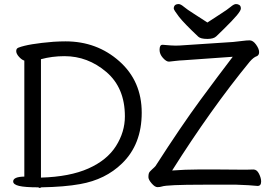

<svg xmlns="http://www.w3.org/2000/svg" viewBox="-20 -916 1350 947"><path d="M1003 -805Q1036 -827 1069 -848Q1102 -869 1118 -882.5Q1134 -896 1144 -896Q1154 -896 1161 -891Q1168 -886 1168 -874Q1168 -864 1148 -840Q1128 -816 1080 -769Q1060 -750 1047 -737Q1034 -724 1003 -724Q970 -724 958 -735Q888 -801 863 -833Q837 -867 837 -874Q837 -886 845 -892Q851 -896 861 -896Q871 -896 887 -882.5Q903 -869 936.5 -848Q970 -827 1003 -805ZM1229 -80H1230Q1247 -80 1257.5 -59Q1268 -38 1268 -21Q1268 1 1251 1H1250H1249Q1212 -3 1147 -5H982Q803 -5 778 4Q769 7 756.5 7Q744 7 728 -11.5Q712 -30 712 -42.5Q712 -55 714.5 -62Q717 -69 730 -80.5Q743 -92 747 -97Q875 -296 967 -421Q1059 -546 1128 -636L889 -619Q865 -618 845 -615.5Q825 -613 814 -612H813Q800 -612 783.5 -630.5Q767 -649 767 -670Q767 -695 781 -695H783H784Q827 -691 845.5 -691Q864 -691 888 -693L1130 -709Q1152 -711 1174.5 -714Q1197 -717 1211 -717Q1228 -717 1243 -696Q1258 -675 1258 -659Q1258 -644 1247 -639Q1231 -634 1212 -612Q1021 -379 829 -75Q895 -80 954 -80H1064L1192 -79Q1214 -79 1229 -80ZM45 -21Q45 -44 100 -45V-617Q87 -621 73.5 -636Q60 -651 60 -664Q60 -677 71 -681Q120 -700 244 -710Q277 -712 303 -712Q458 -712 568.5 -614Q679 -516 679 -360Q679 -204 582 -110Q500 -30 375 -8Q298 6 183 8Q176 14 169 8Q103 8 74 1Q45 -6 45 -21ZM596 -342Q596 -483 504.5 -561Q413 -639 298 -639Q237 -639 182 -624V-40Q324 -44 416 -85Q508 -126 552 -195.5Q596 -265 596 -342Z"/></svg>

Font: Moon Stars Kai
Style: Bold
Weight: 700
Designer: GuiWonder
Version: Version 1.101